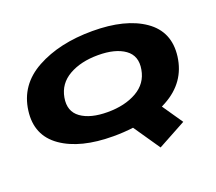

<svg xmlns="http://www.w3.org/2000/svg" viewBox="-139 -873 1402 1246"><g transform="rotate(-20 562.0 -250.0)"><path d="M768.5 180.5 644 -1Q579 7.5 507 7.5Q279 7.5 150.5 -82.2Q22 -172 43.5 -337Q65.5 -508 223.8 -594.5Q382 -681 609.8 -681Q837.5 -681 966 -591.8Q1094.5 -502.5 1073.5 -337Q1051.5 -166 893 -79.5Q880 -72.5 867 -66L963.5 74.5ZM525.5 -152.5Q644.5 -152.5 726.5 -199.2Q808.5 -246 824 -337Q840.5 -428 775.2 -474.8Q710 -521.5 591 -521.5Q472 -521.5 390.2 -474.8Q308.5 -428 292.5 -337Q276.5 -246 341.5 -199.2Q406.5 -152.5 525.5 -152.5Z"/></g></svg>

Font: Anybody UltraExpanded ExtraBold
Style: Italic
Weight: 800
Width: 9
Italic angle: -10°
Designer: Tyler Finck
Foundry: Etcetera Type Company
Version: Version 1.010; ttfautohint (v1.8.3) -l 8 -r 50 -G 200 -x 14 